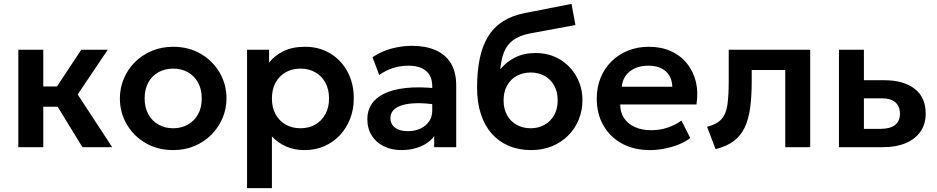

<svg xmlns="http://www.w3.org/2000/svg" viewBox="-20 -755 4806 985"><path d="M403 0 241 -264 397 -500H533L378.5 -270.5L555.5 0ZM74 0V-500H202V-311.5H353V-207.5H202V0Z M868.5 15Q788.5 15 726.8 -21.2Q665 -57.5 630 -117.8Q595 -178 595 -250Q595 -303 615 -351Q635 -399 671.8 -435.8Q708.5 -472.5 758.5 -493.8Q808.5 -515 868.5 -515Q948 -515 1009.8 -479Q1071.5 -443 1106.8 -382.5Q1142 -322 1142 -250Q1142 -197 1121.8 -149.2Q1101.5 -101.5 1065 -64.5Q1028.5 -27.5 978.5 -6.2Q928.5 15 868.5 15ZM868.5 -97Q910.5 -97 943.8 -115.8Q977 -134.5 996 -168.8Q1015 -203 1015 -250Q1015 -297 996 -331.5Q977 -366 944 -384.5Q911 -403 868.5 -403Q826 -403 792.8 -384.5Q759.5 -366 740.8 -331.5Q722 -297 722 -250Q722 -203 741 -168.8Q760 -134.5 793 -115.8Q826 -97 868.5 -97Z M1247.5 210V-500H1360.5V-434Q1389.5 -470.5 1435 -492.8Q1480.5 -515 1545 -515Q1617.5 -515 1674 -481Q1730.5 -447 1762.8 -387.2Q1795 -327.5 1795 -250Q1795 -194.5 1776.5 -146.5Q1758 -98.5 1724.5 -62.2Q1691 -26 1644.8 -5.5Q1598.5 15 1543 15Q1489 15 1447.2 -3.8Q1405.5 -22.5 1375 -55V210ZM1521.5 -97Q1564 -97 1597 -115.8Q1630 -134.5 1649 -168.8Q1668 -203 1668 -250Q1668 -297 1649 -331.5Q1630 -366 1596.8 -384.5Q1563.5 -403 1521.5 -403Q1479 -403 1446 -384.5Q1413 -366 1394 -331.5Q1375 -297 1375 -250Q1375 -203 1393.8 -168.8Q1412.5 -134.5 1445.8 -115.8Q1479 -97 1521.5 -97Z M2039.5 15Q1988.5 15 1949 -4.5Q1909.5 -24 1887 -59.8Q1864.5 -95.5 1864.5 -144.5Q1864.5 -186.5 1885.5 -219.5Q1906.5 -252.5 1950 -274.2Q1993.5 -296 2061.2 -303.5Q2129 -311 2222 -301.5L2224 -217Q2163 -226.5 2117.5 -225.5Q2072 -224.5 2042.2 -215Q2012.5 -205.5 1997.8 -189Q1983 -172.5 1983 -150.5Q1983 -117.5 2007 -99.8Q2031 -82 2072.5 -82Q2108 -82 2136.2 -95Q2164.5 -108 2181 -131.8Q2197.5 -155.5 2197.5 -188V-314.5Q2197.5 -346 2184.2 -369.2Q2171 -392.5 2144 -405.2Q2117 -418 2074.5 -418Q2035.5 -418 1997.2 -406.2Q1959 -394.5 1925.5 -370L1891 -461.5Q1938.5 -493 1991 -506.5Q2043.5 -520 2092.5 -520Q2162.5 -520 2213.8 -498Q2265 -476 2292.8 -430.8Q2320.5 -385.5 2320.5 -316V0H2207.5V-57Q2182.5 -22.5 2138.5 -3.8Q2094.5 15 2039.5 15Z M2704.5 15Q2641 15 2590 -6.8Q2539 -28.5 2502.5 -69.8Q2466 -111 2446.8 -170.2Q2427.5 -229.5 2427.5 -304.5Q2427.5 -387.5 2440.8 -452.8Q2454 -518 2483 -566Q2512 -614 2559 -644.5Q2606 -675 2672.5 -688L2912 -735L2932 -626.5L2699 -583.5Q2644 -572.5 2612.5 -549Q2581 -525.5 2566 -488.2Q2551 -451 2546.5 -399.5Q2578 -438 2623 -460.5Q2668 -483 2727 -483Q2797.5 -483 2851.8 -450.5Q2906 -418 2937 -363Q2968 -308 2968 -241.5Q2968 -188.5 2949.2 -142Q2930.5 -95.5 2895.5 -60.2Q2860.5 -25 2812.2 -5Q2764 15 2704.5 15ZM2702.5 -97Q2742 -97 2773.2 -114.5Q2804.5 -132 2822.8 -164Q2841 -196 2841 -240Q2841 -284 2823 -316.2Q2805 -348.5 2773.5 -365.8Q2742 -383 2702.5 -383Q2662.5 -383 2631 -365.8Q2599.5 -348.5 2581.5 -316.2Q2563.5 -284 2563.5 -240Q2563.5 -196 2581.5 -164Q2599.5 -132 2631 -114.5Q2662.5 -97 2702.5 -97Z M3314.5 15Q3233 15 3171.5 -18.2Q3110 -51.5 3075.8 -111Q3041.5 -170.5 3041.5 -249.5Q3041.5 -307.5 3061.2 -356Q3081 -404.5 3117.2 -440.2Q3153.5 -476 3202.2 -495.5Q3251 -515 3309 -515Q3372 -515 3421.5 -492.8Q3471 -470.5 3503.8 -430.2Q3536.5 -390 3549.8 -336.2Q3563 -282.5 3553 -219H3162Q3161.5 -179.5 3180.8 -150Q3200 -120.5 3235.8 -103.8Q3271.5 -87 3320 -87Q3363 -87 3402.5 -99.5Q3442 -112 3476 -136.5L3521 -47Q3497.5 -28 3462.5 -14Q3427.5 0 3388.8 7.5Q3350 15 3314.5 15ZM3169.5 -310H3429Q3427.5 -360.5 3395.5 -389.2Q3363.5 -418 3306 -418Q3249 -418 3212 -389.2Q3175 -360.5 3169.5 -310Z M3651 10 3607.5 -104.5Q3658.5 -117.5 3682 -144.5Q3705.5 -171.5 3712 -219Q3718.5 -266.5 3718.5 -340.5V-500H4136.5V0H4008.5V-396H3836.5V-340.5Q3836.5 -262 3828.5 -202.5Q3820.5 -143 3800.2 -100.5Q3780 -58 3743.8 -31Q3707.5 -4 3651 10Z M4284 0V-500H4412V-94H4497.5Q4546.5 -94 4571.8 -113.8Q4597 -133.5 4597 -171.5Q4597 -209 4573.5 -229.8Q4550 -250.5 4506 -250.5H4396.5V-343.5H4516Q4615 -343.5 4672 -299.8Q4729 -256 4729 -171.5Q4729 -118 4702 -79.5Q4675 -41 4626 -20.5Q4577 0 4511 0Z"/></svg>

Font: Geologica Roman Medium
Style: Regular
Weight: 500
Designer: Sindre Bremnes, Frode Helland
Foundry: Monokrom Skriftforlag AS
Version: Version 1.010;gftools[0.9.28]